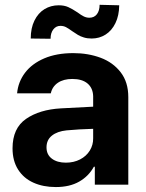

<svg xmlns="http://www.w3.org/2000/svg" viewBox="-20 -754 598 784"><path d="M228.5 -311.5Q282.2 -314.9 360.4 -318.4V-361.3Q359.4 -394.5 337.4 -413.1Q315.4 -431.6 275.4 -431.6Q239.3 -431.6 216.3 -416Q193.4 -400.4 187.5 -373H49.8Q54.2 -419.9 82.3 -457Q110.4 -494.1 160.6 -515.6Q210.9 -537.1 279.3 -537.1Q339.8 -537.1 390.9 -518.1Q441.9 -499 472.9 -458.7Q503.9 -418.5 503.9 -357.4V0H367.2V-73.2H363.3Q342.3 -34.7 303.5 -12.5Q264.6 9.8 208 9.8Q156.2 9.8 116.5 -8.1Q76.7 -25.9 54 -61.5Q31.2 -97.2 31.2 -148.4Q31.2 -230.5 86.4 -268.6Q141.6 -306.6 228.5 -311.5ZM249 -89.8Q281.2 -89.8 306.9 -103Q332.5 -116.2 346.7 -139.2Q360.8 -162.1 360.4 -189.5V-228Q337.4 -227.5 303.7 -225.6Q270 -223.6 252 -221.7Q213.9 -217.8 191.9 -200.2Q169.9 -182.6 169.9 -152.3Q169.9 -122.6 191.7 -106.2Q213.4 -89.8 249 -89.8ZM219.7 -732.4Q242.2 -732.4 258.5 -725.1Q274.9 -717.8 296.9 -703.1Q311 -692.4 322 -687Q333 -681.6 344.7 -681.6Q364.7 -681.6 375.7 -696Q386.7 -710.4 386.7 -734.4L466.8 -732.4Q466.3 -690.4 451.4 -659.7Q436.5 -628.9 411.1 -612.8Q385.7 -596.7 354.5 -596.7Q336.4 -596.7 322.3 -601.1Q308.1 -605.5 298.8 -611.1Q289.6 -616.7 274.4 -627Q259.8 -637.7 249.5 -643.1Q239.3 -648.4 226.6 -648.4Q209 -648.4 197.8 -634Q186.5 -619.6 186.5 -595.7L105.5 -596.7Q105.5 -639.2 120.6 -669.9Q135.7 -700.7 161.6 -716.6Q187.5 -732.4 219.7 -732.4Z"/></svg>

Font: Pretendard GOV
Style: Bold
Weight: 700
Designer: Base glyphs from Inter by Rasmus Andersson; Hangeul glyphs from Noto Sans CJK(Source Han Sans) by Jang Soo-young and Kan
Foundry: Kil Hyung-jin
Version: Version 1.309